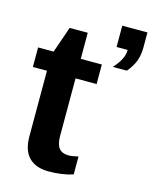

<svg xmlns="http://www.w3.org/2000/svg" viewBox="-111 -799 701 881"><g transform="rotate(15 239.5 -358.5)"><path d="M205.1 8.8Q144.5 8.8 111.8 -24.2Q79.1 -57.1 79.1 -124V-435.5H12.2V-528.3H85.9L128.9 -652.3H214.8V-528.3H314.9V-435.5H214.8V-161.1Q214.8 -122.6 229.5 -104.2Q244.1 -85.9 274.9 -85.9Q291 -85.9 320.8 -92.8V-7.8Q270 8.8 205.1 8.8ZM479 -653.3Q479 -617.7 468.5 -588.9Q458 -560.1 433.1 -530.8H366.2Q412.1 -579.6 412.1 -623.5H359.4V-724.6H479Z"/></g></svg>

Font: Arial
Style: Bold
Weight: 700
Designer: Steve Matteson
Foundry: Ascender Corporation
Version: Version 2.00.3